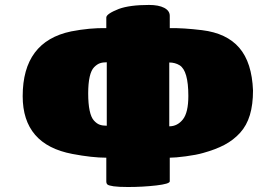

<svg xmlns="http://www.w3.org/2000/svg" viewBox="-20 -750 1048 777"><path d="M707 -485.8Q688.5 -497.1 665 -497.1V-238.8Q697.8 -238.8 720 -266.6Q742.2 -294.4 742.2 -361.8Q742.2 -463.9 707 -485.8ZM412.1 -241.2V-498Q396 -498 384.5 -494.1Q373 -490.2 361.1 -478.3Q349.1 -466.3 343 -439.5Q336.9 -412.6 336.9 -372.1Q336.9 -330.1 342.8 -302.5Q348.6 -274.9 360.1 -262.2Q371.6 -249.5 383.3 -245.4Q395 -241.2 412.1 -241.2ZM410.2 -16.1V-111.8Q353 -111.8 272.9 -127Q71.8 -165 71.8 -360.8Q71.8 -582 268.1 -623Q344.2 -637.7 410.2 -636.2V-679.2Q410.2 -693.8 460.9 -713.9Q504.9 -730 583 -730Q622.1 -730 644.5 -718.3Q667 -706.5 667 -686V-636.2Q721.2 -637.2 797.9 -627.9Q897.5 -615.7 948.5 -556.4Q999.5 -497.1 1003.9 -383.8Q1003.9 -326.7 991.2 -284.4Q978.5 -242.2 951.7 -212.6Q924.8 -183.1 888.9 -164.1Q853 -145 801.8 -130.9Q774.4 -123 731.9 -117.4Q689.5 -111.8 667 -111.8V-16.1Q667 -5.9 612.3 0.5Q557.6 6.8 498 6.8Q459.5 6.8 439.7 3.9Q419.9 1 415 -3.2Q410.2 -7.3 410.2 -16.1Z"/></svg>

Font: GGS TheRock Black
Style: Regular
Weight: 900
Designer: Rodrigo Fuenzalida (2012); Goodgame Studios (2014)
Foundry: Rodrigo Fuenzalida,2012;  GGS,2014
Version: Version 1.002 | FøM Mod